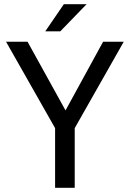

<svg xmlns="http://www.w3.org/2000/svg" viewBox="-20 -900 622 920"><path d="M244 0V-286L9 -700H112L294 -371L474 -700H573L338 -286V0ZM197 -750 286 -880H395L269 -750Z"/></svg>

Font: Hedvig Letters Sans
Style: Regular
Weight: 400
Designer: Alexander Örn & Tor Weibull
Foundry: Kanon Foundry
Version: Version 1.000; ttfautohint (v1.8.4.7-5d5b)